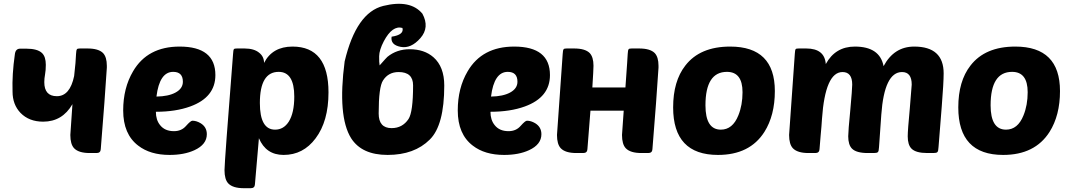

<svg xmlns="http://www.w3.org/2000/svg" viewBox="-20 -805 5630 1010"><path d="M361 -256V-257Q308 -165 207 -165Q133 -165 88 -211Q46 -255 46 -323Q43 -414 58 -518Q61 -549 86 -549H118Q177 -549 201 -526Q221 -507 221 -464Q221 -435 217 -413.5Q213 -392 213 -373Q213 -299 279 -299Q348 -299 370 -405L377 -473Q378 -496 380 -521Q381 -542 385 -546Q387 -550 401 -550H440Q498 -550 522 -526Q542 -505 542 -459V-449Q540 -410 529 -262.5Q518 -115 510 -20Q509 0 488 0H452Q394 0 370 -25Q350 -46 350 -95Q350 -99 361 -256Z M707 -39Q628 -99 628 -224Q628 -342 680 -430Q756 -560 925 -560Q1113 -560 1113 -410Q1113 -293 981 -245Q904 -217 800 -217Q800 -174 822 -147Q847 -115 895 -115Q935 -115 959 -143Q983 -170 992 -170Q1013 -170 1035 -157Q1068 -137 1068 -99Q1068 -45 1003 -15Q949 10 872 10Q770 10 707 -39ZM803 -297Q866 -298 903 -318Q942 -339 942 -375Q942 -427 891 -427Q819 -427 803 -297Z M1708 -319Q1708 -167 1640 -77Q1575 10 1472 10Q1379 10 1342 -78L1321 165Q1320 185 1299 185H1263Q1205 185 1181 160Q1161 139 1161 90Q1161 49 1206 -521Q1207 -543 1211 -547Q1214 -550 1227 -550H1266Q1317 -550 1344 -527Q1369 -507 1369 -474Q1413 -560 1519 -560Q1708 -560 1708 -319ZM1347 -263Q1347 -123 1427 -123Q1472 -123 1499 -165Q1528 -211 1528 -297Q1528 -427 1446 -427Q1347 -427 1347 -263Z M1995 -382Q1972 -348 1972 -208Q1972 -131 2040 -131Q2097 -131 2129 -179Q2153 -216 2153 -356Q2153 -426 2077 -426Q2023 -426 1995 -382ZM1977 -461Q2015 -504 2018 -506Q2067 -546 2135 -546Q2212 -546 2260 -504Q2317 -454 2317 -355Q2317 -146 2241 -71Q2160 10 2019 10Q1883 10 1827 -78Q1755 -193 1793 -482Q1854 -739 1996.5 -774Q2139 -809 2202 -733Q2241 -661 2191.5 -604.5Q2142 -548 2087.5 -558.5Q2033 -569 2040 -612Q2107 -622 2097 -658Q2044 -673 1999 -588Q1975 -542 1974.5 -509Q1974 -476 1977 -461Z M2467 -39Q2388 -99 2388 -224Q2388 -342 2440 -430Q2516 -560 2685 -560Q2873 -560 2873 -410Q2873 -293 2741 -245Q2664 -217 2560 -217Q2560 -174 2582 -147Q2607 -115 2655 -115Q2695 -115 2719 -143Q2743 -170 2752 -170Q2773 -170 2795 -157Q2828 -137 2828 -99Q2828 -45 2763 -15Q2709 10 2632 10Q2530 10 2467 -39ZM2563 -297Q2626 -298 2663 -318Q2702 -339 2702 -375Q2702 -427 2651 -427Q2579 -427 2563 -297Z M3270 -345Q3274 -402 3279 -473Q3280 -496 3282 -521Q3283 -542 3287 -546Q3289 -550 3303 -550H3342Q3400 -550 3424 -526Q3444 -505 3444 -459V-449Q3442 -410 3431 -262.5Q3420 -115 3412 -20Q3411 0 3390 0H3354Q3296 0 3272 -25Q3252 -46 3252 -95Q3252 -97 3261 -223H3086Q3079 -137 3070 -20Q3069 0 3048 0H3012Q2954 0 2930 -25Q2910 -46 2910 -95Q2910 -101 2940 -521Q2941 -542 2945 -546Q2947 -550 2961 -550H3000Q3058 -550 3082 -526Q3102 -505 3102 -459Q3102 -439 3096 -345Z M3521 -240Q3521 -378 3585 -460Q3662 -560 3821 -560Q4056 -560 4056 -326Q4056 -198 4001 -111Q3924 10 3757 10Q3521 10 3521 -240ZM3691 -251Q3691 -123 3772 -123Q3834 -123 3864 -198Q3886 -252 3886 -320Q3886 -427 3804 -427Q3691 -427 3691 -251Z M4297 -93 4291 -20Q4290 0 4269 0H4233Q4175 0 4151 -25Q4131 -46 4131 -95Q4131 -101 4161 -521Q4162 -543 4166 -547Q4169 -550 4182 -550H4221Q4318 -550 4324 -468Q4374 -560 4477 -560Q4608 -560 4628 -457Q4683 -560 4789 -560Q4944 -560 4944 -419Q4944 -371 4934 -245L4917 -31Q4916 -9 4911 -5Q4907 0 4890 0H4858Q4798 0 4775 -23Q4755 -43 4755 -88Q4755 -119 4766 -235Q4776 -351 4776 -360Q4776 -426 4725 -426Q4632 -426 4616 -202Q4607 -83 4604 -31Q4603 -9 4598 -5Q4594 0 4577 0H4545Q4485 0 4462 -23Q4442 -43 4442 -88Q4442 -115 4453 -227Q4463 -338 4463 -360Q4463 -426 4412 -426Q4321 -426 4304 -180Q4302 -145 4297 -93Z M5021 -240Q5021 -378 5085 -460Q5162 -560 5321 -560Q5556 -560 5556 -326Q5556 -198 5501 -111Q5424 10 5257 10Q5021 10 5021 -240ZM5191 -251Q5191 -123 5272 -123Q5334 -123 5364 -198Q5386 -252 5386 -320Q5386 -427 5304 -427Q5191 -427 5191 -251Z"/></svg>

Font: PoetsenOne
Style: Regular
Weight: 400
Designer: Rodrigo Fuenzalida, Pablo Impallari
Foundry: Pablo Impallari, Rodrigo Fuenzalida
Version: Version 1.000